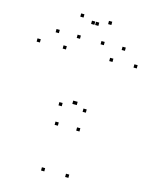

<svg xmlns="http://www.w3.org/2000/svg" viewBox="-138 -1037 896 1136"><g transform="rotate(15 310.0 -469.5)"><path d="M393.6 -389.1V-409.1H373.6V-389.1ZM246 -389.1V-409.1H226V-389.1ZM246 10V-10H226V10ZM393.6 10V-10H373.6V10ZM253.7 -271.9V-291.9H233.7V-271.9ZM385.9 -271.9V-291.9H365.9V-271.9ZM616.9 -720V-740H596.9V-720ZM468.2 -720V-740H448.2V-720ZM330.1 -418.8V-438.8H310.1V-418.8ZM322.9 -418.8V-438.8H302.9V-418.8ZM183 -720V-740H163V-720ZM23.5 -720V-740H3.5V-720ZM247 -802.5V-822.5H227V-802.5ZM332.3 -904.5V-924.5H312.3V-904.5ZM307.7 -904.5V-924.5H287.7V-904.5ZM393 -802.5V-822.5H373V-802.5ZM522.2 -802.5V-822.5H502.2V-802.5ZM405.2 -929.4V-949.4H385.2V-929.4ZM234.8 -929.4V-949.4H214.8V-929.4ZM117.8 -802.5V-822.5H97.8V-802.5Z"/></g></svg>

Font: Monaspace Neon Dots Var
Style: Regular
Weight: 400
Designer: Riley Cran and the Lettermatic Team
Version: Version 1.100 (Monaspace Neon Dots)